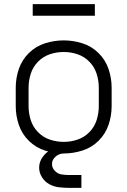

<svg xmlns="http://www.w3.org/2000/svg" viewBox="-20 -733 615 927"><path d="M313 174Q288 174 263.5 171Q239 168 217.5 156Q196 144 182.5 122.5Q169 101 169 76Q169 48 187 23.5Q205 -1 232 -13Q259 -25 287 -25L288 8Q266 8 248.5 23Q231 38 231 59Q231 77 244.5 91.5Q258 106 276 109Q294 112 313 112H373V174ZM288 8Q242 8 197.5 -6Q153 -20 119.5 -53Q86 -86 71 -130Q56 -174 56 -220V-310Q56 -356 71 -400Q86 -444 119.5 -477Q153 -510 197.5 -524Q242 -538 288 -538Q333 -538 377.5 -524Q422 -510 455.5 -477Q489 -444 504 -400Q519 -356 519 -310V-220Q519 -174 504 -130Q489 -86 455.5 -53Q422 -20 377.5 -6Q333 8 288 8ZM288 -48Q322 -48 354.5 -59Q387 -70 411.5 -95Q436 -120 446.5 -153Q457 -186 457 -220V-310Q457 -344 446.5 -377Q436 -410 411.5 -435Q387 -460 354.5 -471Q322 -482 288 -482Q253 -482 220.5 -471Q188 -460 163.5 -435Q139 -410 128.5 -377Q118 -344 118 -310V-220Q118 -186 128.5 -153Q139 -120 163.5 -95Q188 -70 220.5 -59Q253 -48 288 -48ZM138 -657V-713H438V-657Z"/></svg>

Font: Jozsika Light
Style: Regular
Weight: 300
Monospace: yes
Designer: Belleve Invis
Foundry: Belleve Invis
Version: 2.1.0